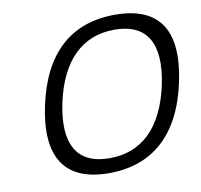

<svg xmlns="http://www.w3.org/2000/svg" viewBox="-77 -761 892 852"><g transform="rotate(-10 368.5 -335.0)"><path d="M348 9C148 9 71 -110 119 -336C167 -561 293 -679 494 -679C694 -679 771 -562 723 -336C675 -109 547 9 348 9ZM197 -334C159 -152 215 -56 362 -56C503 -56 604 -145 645 -334C684 -518 627 -614 480 -614C333 -614 236 -516 197 -334Z"/></g></svg>

Font: LT Wave Light
Style: Italic
Weight: 300
Designer: Daniel Lyons
Version: Version 2.5 (Glyphs App)